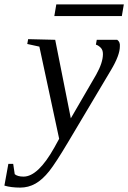

<svg xmlns="http://www.w3.org/2000/svg" viewBox="-101 -637 583 873"><path d="M27 -459 150 -456 221 -99 336 -297Q367 -352 367 -391Q367 -410 357 -420Q346 -431 335 -434L339 -456H432Q446 -446 444 -426Q444 -386 404 -319L210 7Q153 103 123 141Q92 180 60 198Q28 216 -9 216Q-50 216 -81 207L-63 108H-41L-34 155Q-21 166 6 166Q72 166 146 34L168 -6L78 -425L23 -437ZM146 -564 155 -617H462L453 -564Z"/></svg>

Font: Libra Serif Modern
Style: Italic
Weight: 400
Italic angle: -12°
Designer: Stefan Peev, Context Ltd
Foundry: Stefan Peev, Context Ltd
Version: Version 1.000